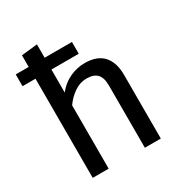

<svg xmlns="http://www.w3.org/2000/svg" viewBox="-178 -898 971 1027"><g transform="rotate(-30 307.5 -384.0)"><path d="M518.5 -393.3V0H420V-384.6Q420 -432.8 399.2 -454.9Q378.5 -476.9 333.3 -476.9Q293.3 -476.9 257.2 -451.8Q221 -426.7 196.4 -390.8V0H97.9V-612.3H17.9V-685.1H97.9V-756.9L196.4 -767.7V-685.1H365.1V-612.3H196.4V-470.3Q228.2 -510.8 273.1 -532.1Q317.9 -553.3 366.7 -553.3Q443.1 -553.3 480.8 -511.8Q518.5 -470.3 518.5 -393.3Z"/></g></svg>

Font: Fira Code Fixed Retina
Style: Regular
Weight: 450
Monospace: yes
Designer: Carrois Corporate, Edenspiekermann AG, Nikita Prokopov
Foundry: Carrois Corporate, Edenspiekermann AG, Nikita Prokopov
Version: Version 5.002